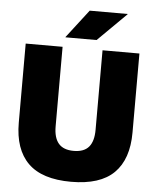

<svg xmlns="http://www.w3.org/2000/svg" viewBox="-57 -876 768 941"><g transform="rotate(5 327.0 -405.0)"><path d="M327.5 16.5Q184.5 16.5 116 -51.2Q47.5 -119 47.5 -250V-639H229V-247.5Q229 -191.5 253 -163.5Q277 -135.5 327.5 -135.5Q378 -135.5 401.8 -163.5Q425.5 -191.5 425.5 -247.5V-639H607V-250Q607 -119 538.8 -51.2Q470.5 16.5 327.5 16.5ZM346 -827H532.5V-825.5L392 -686.5H239V-688Z"/></g></svg>

Font: Anek Tamil ExtraBold
Style: Regular
Weight: 800
Designer: Aadarsh Rajan (Tamil), Yesha Goshar (Latin)
Foundry: Ek Type
Version: Version 1.003